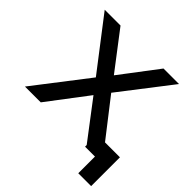

<svg xmlns="http://www.w3.org/2000/svg" viewBox="-171 -668 919 919"><g transform="rotate(45 288.5 -208.5)"><path d="M16 0H123L277 -203L423 -11V0H490V113H577V-82H476L329 -271L529 -530H424L279 -339L133 -530H26L225 -271Z"/></g></svg>

Font: Chess Sans Medium
Style: Regular
Weight: 500
Designer: Wolf Bōese
Foundry: Wolf Bōese
Version: Version 7.223;Glyphs 3.3 (3306)